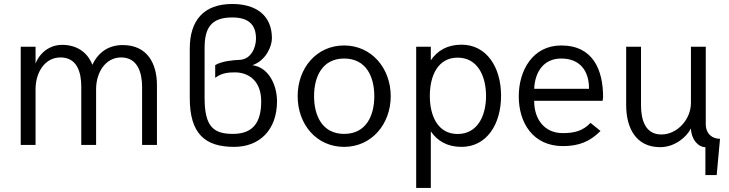

<svg xmlns="http://www.w3.org/2000/svg" viewBox="-20 -720 3622 954"><path d="M83 0H156.7V-277.8C156.7 -357.9 201.2 -434.6 280.8 -434.6C363.8 -434.6 383.8 -358.9 383.8 -290.5V0H457.5V-277.8C457.5 -357.9 502.9 -434.6 582 -434.6C665 -434.6 686 -356.4 686 -288.6V0H759.8V-297.9C759.8 -402.8 712.9 -496.1 589.8 -496.1C521.5 -496.1 469.2 -462.4 439 -397.9C413.6 -463.4 358.4 -497.1 288.6 -497.1C228.5 -497.1 178.2 -459.5 156.7 -404.3V-487.8H83Z M1143.1 9.8C1270 9.8 1356.4 -74.7 1356.4 -216.8C1356.4 -298.8 1314 -386.2 1233.9 -396C1301.3 -418.9 1331.1 -489.7 1331.1 -529.8C1331.1 -647 1248.5 -700.2 1133.8 -700.2C990.7 -700.2 922.9 -616.7 922.9 -478.5V-232.9C922.9 -55.7 998.5 9.8 1143.1 9.8ZM1137.2 -54.7C1040 -54.7 996.6 -91.8 996.6 -233.4V-481.9C996.6 -582 1029.8 -633.3 1133.8 -633.3C1211.9 -633.3 1252 -600.1 1252 -528.3C1252 -484.4 1228 -423.8 1168.5 -422.4C1142.1 -421.4 1083 -417 1049.3 -396.5V-333C1079.6 -357.4 1115.2 -360.4 1147 -360.4C1215.8 -360.4 1277.8 -317.9 1277.8 -216.8C1277.8 -118.7 1243.2 -54.7 1137.2 -54.7Z M1689.9 9.8C1826.2 9.8 1921.4 -103 1921.4 -242.2C1921.4 -380.9 1826.2 -494.1 1689.9 -494.1C1551.8 -494.1 1459 -380.9 1459 -242.2C1459 -103 1551.8 9.8 1689.9 9.8ZM1689.9 -54.7C1582 -54.7 1540.5 -144.5 1540.5 -242.2C1540.5 -339.8 1582 -429.2 1689.9 -429.2C1798.8 -429.2 1839.8 -339.8 1839.8 -242.2C1839.8 -144.5 1798.8 -54.7 1689.9 -54.7Z M2047.9 213.9H2120.6V-67.4C2152.3 -20.5 2201.7 9.8 2272.9 9.8C2398.4 9.8 2469.7 -102.5 2469.7 -244.1C2469.7 -385.3 2398.4 -498 2272.9 -498C2201.7 -498 2152.3 -467.3 2120.6 -420.4V-487.8H2047.9ZM2253.9 -54.2C2155.8 -54.2 2115.7 -143.6 2115.7 -243.2C2115.7 -343.8 2155.8 -433.6 2253.9 -433.6C2352.1 -433.6 2395 -343.8 2395 -243.2C2395 -143.6 2352.1 -54.2 2253.9 -54.2Z M2776.9 5.9C2855 5.9 2910.2 -15.6 2963.9 -69.3L2914.1 -109.4C2876 -69.3 2834 -58.6 2775.9 -58.6C2681.6 -58.6 2633.3 -132.8 2634.3 -219.2H2974.1C2974.1 -219.2 2976.6 -231.9 2976.6 -237.8C2976.6 -370.6 2928.2 -494.1 2768.6 -494.1C2628.4 -494.1 2557.6 -372.1 2557.6 -241.2C2557.6 -108.4 2629.4 5.9 2776.9 5.9ZM2634.3 -278.8C2637.7 -361.3 2680.2 -429.2 2768.6 -429.2C2862.3 -429.2 2907.2 -367.2 2906.7 -278.8Z M3484.9 149.9H3541L3557.6 -30.3C3520 -30.3 3486.8 -53.7 3486.8 -104V-487.8H3413.1V-208.5C3413.1 -128.4 3346.7 -51.8 3266.1 -51.8C3184.1 -51.8 3165 -128.4 3165 -196.8V-487.8H3091.3V-197.8C3091.3 -86.9 3137.7 11.2 3260.3 11.2C3335.4 11.2 3393.6 -42 3413.1 -82C3414.6 -26.9 3449.2 11.2 3484.9 11.2Z"/></svg>

Font: HK Grotesk
Style: Regular
Weight: 400
Designer: Alfredo Marco Pradil and Stefan Peev
Foundry: Hanken Design Co.
Version: Version 1.045;PS 001.045;hotconv 1.0.88;makeotf.lib2.5.64775